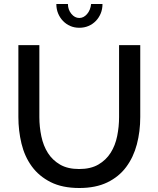

<svg xmlns="http://www.w3.org/2000/svg" viewBox="-20 -936 793 961"><path d="M377 5Q292 5 233.5 -24.5Q175 -54 139 -103.5Q103 -153 87.5 -217.5Q72 -282 72 -350V-710H177V-350Q177 -301 187 -253.5Q197 -206 220 -170Q243 -134 281 -112Q319 -90 376 -90Q434 -90 472.5 -112.5Q511 -135 534 -171.5Q557 -208 566.5 -255Q576 -302 576 -350V-710H682V-350Q682 -278 665 -213.5Q648 -149 611.5 -100Q575 -51 517 -23Q459 5 377 5ZM377 -846Q399 -846 416 -866Q433 -886 436 -916H493Q493 -890 484 -868.5Q475 -847 459.5 -831Q444 -815 423 -806Q402 -797 377 -797Q352 -797 331.5 -806Q311 -815 295.5 -831Q280 -847 271 -868.5Q262 -890 262 -916H320Q320 -888 337 -867Q354 -846 377 -846Z"/></svg>

Font: Rising Sun Medium
Style: Regular
Weight: 500
Designer: Matt McInerney, Pablo Impallari, Rodrigo Fuenzalida (Raleway font), Stephen Hutchings (Greek), Cristiano Sobral (main ch
Foundry: The Rising Sun Project Authors
Version: Version 4.327; ttfautohint (v1.8.4.7-5d5b-dirty)